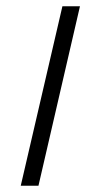

<svg xmlns="http://www.w3.org/2000/svg" viewBox="-20 -592 331 619"><path d="M46.9 6.8 181.2 -571.8H237.8L104 6.8Z"/></svg>

Font: Common Serif
Style: Italic
Weight: 400
Italic angle: -12°
Designer: Philipp H. Poll, Khaled Hosny
Foundry: Stefan Peev, Context Ltd.
Version: Version 1.026